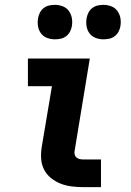

<svg xmlns="http://www.w3.org/2000/svg" viewBox="-20 -771 540 791"><path d="M324 0Q300 0 275.5 -3Q251 -6 229.5 -14.5Q208 -23 190 -37.5Q172 -52 161.5 -72.5Q151 -93 149.5 -117.5Q148 -142 152 -166L194 -416H95V-530H350L287 -147Q286 -140 288 -133Q290 -126 296 -121.5Q302 -117 309 -115.5Q316 -114 324 -114H396V0ZM406 -609Q389 -609 373.5 -615Q358 -621 348.5 -634Q339 -647 336.5 -663.5Q334 -680 337 -697Q339 -709 345 -720Q351 -731 361 -738.5Q371 -746 383 -748.5Q395 -751 406 -751Q423 -751 438.5 -745Q454 -739 463.5 -726Q473 -713 476 -696.5Q479 -680 476 -663Q474 -651 468 -640Q462 -629 452 -621.5Q442 -614 430 -611.5Q418 -609 406 -609ZM206 -609Q189 -609 173.5 -615Q158 -621 148.5 -634Q139 -647 136.5 -663.5Q134 -680 137 -697Q139 -709 145 -720Q151 -731 161 -738.5Q171 -746 183 -748.5Q195 -751 206 -751Q223 -751 238.5 -745Q254 -739 263.5 -726Q273 -713 276 -696.5Q279 -680 276 -663Q274 -651 268 -640Q262 -629 252 -621.5Q242 -614 230 -611.5Q218 -609 206 -609Z"/></svg>

Font: Iosevka Slab Heavy
Style: Italic
Weight: 900
Italic angle: -9°
Monospace: yes
Designer: Belleve Invis
Foundry: Belleve Invis
Version: Version 11.1.0; ttfautohint (v1.8.3)